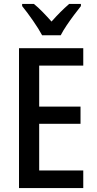

<svg xmlns="http://www.w3.org/2000/svg" viewBox="-20 -960 493 980"><path d="M405 0H77V-714H405V-625H180V-416H391V-328H180V-90H405ZM195 -780Q178 -812 148.5 -854.5Q119 -897 93 -929V-940H153Q174 -923 197 -899.5Q220 -876 243 -850Q268 -878 288 -898Q308 -918 333 -940H393V-929Q377 -909 357.5 -883Q338 -857 319.5 -829.5Q301 -802 290 -780Z"/></svg>

Font: Noto Sans Georgian Condensed Medium
Style: Regular
Weight: 500
Width: 3
Designer: Monotype Design Team, Akaki Razmadze
Foundry: Google LLC
Version: Version 2.005; ttfautohint (v1.8.4.7-5d5b)